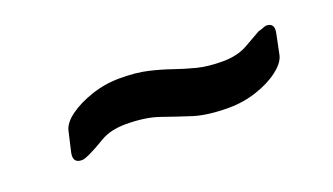

<svg xmlns="http://www.w3.org/2000/svg" viewBox="-29 -478 619 357"><g transform="rotate(-20 280.0 -299.5)"><path d="M92 -241Q74 -241 78 -261L87 -300Q90 -315 108.5 -328.5Q127 -342 154 -351Q181 -360 210 -360Q242 -360 265.5 -354.5Q289 -349 309 -342Q329 -335 350.5 -329.5Q372 -324 401 -324Q430 -324 450.5 -335.5Q471 -347 483 -354Q488 -355 491.5 -356.5Q495 -358 499 -359Q517 -359 512 -338L504 -299Q501 -285 483 -271Q465 -257 438 -248Q411 -239 382 -239Q340 -239 312 -248Q284 -257 257 -266.5Q230 -276 191 -276Q161 -276 141 -264Q121 -252 108 -246Q103 -244 99.5 -242.5Q96 -241 92 -241Z"/></g></svg>

Font: Lubike
Style: Italic
Weight: 400
Italic angle: -12°
Foundry: Honoka55
Version: Version 1.000;July 22, 2022;FontCreator 14.0.0.2862 64-bit